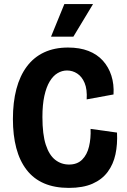

<svg xmlns="http://www.w3.org/2000/svg" viewBox="-20 -904 621 937"><path d="M316 13Q247 13 195.5 -9Q144 -31 110 -75Q76 -119 59.5 -181.5Q43 -244 43 -323Q43 -405 60 -469.5Q77 -534 111 -579.5Q145 -625 195.5 -648.5Q246 -672 312 -672Q369 -672 411.5 -655.5Q454 -639 482 -608Q510 -577 523.5 -535Q537 -493 534 -443L403 -419Q406 -468 393 -499Q380 -530 357 -545Q334 -560 307 -560Q283 -560 261 -547Q239 -534 222.5 -506.5Q206 -479 196.5 -436Q187 -393 187 -333Q187 -248 203.5 -197.5Q220 -147 249.5 -124Q279 -101 317 -101Q357 -101 381 -125Q405 -149 414.5 -189Q424 -229 422 -275L551 -257Q554 -200 543.5 -151Q533 -102 505.5 -65Q478 -28 431.5 -7.5Q385 13 316 13ZM338 -725H229L294 -884H434Z"/></svg>

Font: Bricolage Grotesque 24pt SemiCondensed
Style: Bold
Weight: 700
Width: 4
Designer: Mathieu Triay
Foundry: Atelier Triay
Version: Version 1.001;gftools[0.9.33.dev8+g029e19f]